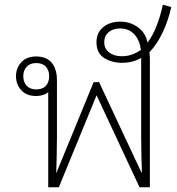

<svg xmlns="http://www.w3.org/2000/svg" viewBox="-20 -796 753 816"><path d="M185 0V-404Q165 -388 133 -388Q93 -388 70.5 -412.5Q48 -437 48 -472Q48 -507 70.5 -531.5Q93 -556 134 -556Q178 -556 200 -529Q222 -502 222 -455V-214Q222 -170 221 -134.5Q220 -99 219 -62H220L378 -447H401L581 -63H583Q582 -101 581 -135.5Q580 -170 580 -214V-550Q545 -529 498 -529Q456 -529 423 -549.5Q390 -570 390 -617Q390 -657 418.5 -680.5Q447 -704 491 -704Q534 -704 566.5 -680Q599 -656 607 -615Q629 -644 645.5 -686Q662 -728 672 -776L708 -766Q695 -708 671 -657.5Q647 -607 615 -574Q616 -567 616.5 -558.5Q617 -550 617 -543V0H573L391 -390H390L230 0ZM497 -557Q522 -557 542 -564.5Q562 -572 579 -584Q573 -627 550 -651Q527 -675 491 -675Q460 -675 441.5 -659Q423 -643 423 -617Q423 -589 444 -573Q465 -557 497 -557ZM134 -416Q161 -416 175 -431.5Q189 -447 189 -472Q189 -497 175 -512.5Q161 -528 134 -528Q108 -528 93.5 -512.5Q79 -497 79 -472Q79 -447 93.5 -431.5Q108 -416 134 -416Z"/></svg>

Font: Noto Sans Thai Looped ExtLight
Style: Regular
Weight: 200
Designer: Sasikarn Vongin, Ben Mitchell
Foundry: The Fontpad Ltd
Version: Version 1.00